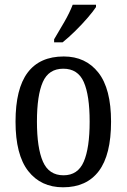

<svg xmlns="http://www.w3.org/2000/svg" viewBox="-20 -786 538 816"><path d="M248 10Q154 10 100 -59Q46 -128 46 -269Q46 -409 97.5 -477.5Q149 -546 251 -546Q344 -546 398 -477.5Q452 -409 452 -269Q452 -128 400 -59Q348 10 248 10ZM250 -41Q311 -41 336 -99Q361 -157 361 -269Q361 -381 336 -437.5Q311 -494 249 -494Q187 -494 162 -437.5Q137 -381 137 -269Q137 -157 162.5 -99Q188 -41 250 -41ZM210 -619Q231 -654 253.5 -693Q276 -732 289 -766H388V-756Q377 -739 353 -711Q329 -683 300 -654.5Q271 -626 246 -606H210Z"/></svg>

Font: Noto Serif Georgian Condensed
Style: Regular
Weight: 400
Width: 3
Designer: Monotype Design Team, Akaki Razmadze
Foundry: Google LLC
Version: Version 2.003; ttfautohint (v1.8.4.7-5d5b)